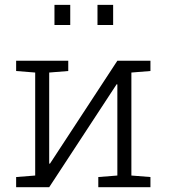

<svg xmlns="http://www.w3.org/2000/svg" viewBox="-20 -782 710 802"><path d="M47.4 0V-42.5L127 -48.8V-479L47.4 -485.4V-528.3H185.5H265.1V-485.4L185.5 -479V-99.1L188.5 -98.1L470.2 -528.3H528.8H608.4V-485.4L528.8 -479V-48.8L608.4 -42.5V0H390.6V-42.5L470.2 -48.8V-429.2L467.3 -430.2L185.5 0ZM387.2 -677.7V-761.7H452.6V-677.7ZM207.5 -677.7V-761.7H273.4V-677.7Z"/></svg>

Font: Roboto Slab LO Light
Style: Regular
Weight: 300
Designer: Google
Version: Version 2.000